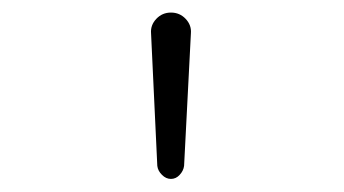

<svg xmlns="http://www.w3.org/2000/svg" viewBox="-20 -800 540 301"><path d="M226.6 -540 216.8 -748Q215.8 -760.7 225.1 -770.5Q234.4 -780.3 248 -780.3Q261.7 -780.3 271 -770.5Q280.3 -760.7 279.3 -748L268.6 -540Q267.6 -532.2 261.7 -525.9Q255.9 -519.5 248 -519.5Q240.2 -519.5 233.9 -525.9Q227.5 -532.2 226.6 -540Z"/></svg>

Font: Rounded-L Mgen+ 1mn light
Style: Regular
Weight: 200
Designer: [Source Han Sans]
Ryoko NISHIZUKA  (kana & ideographs); Paul D. Hunt (Latin, Greek & Cyrillic); Wenlong ZHANG  (bopomofo
Version: Version 1.059.20150602